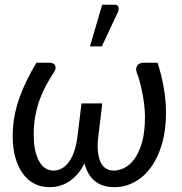

<svg xmlns="http://www.w3.org/2000/svg" viewBox="-20 -766 753 794"><path d="M631.5 -506.5Q639 -484 645.5 -458.2Q652 -432.5 656.8 -405.8Q661.5 -379 664 -352Q666.5 -325 666.5 -300Q666.5 -228 649.8 -170.8Q633 -113.5 604 -73.8Q575 -34 536 -13Q497 8 453 8Q426 8 405.2 0.8Q384.5 -6.5 369.5 -19.8Q354.5 -33 344.5 -51Q334.5 -69 329.5 -90.5Q319 -69 304.5 -51Q290 -33 272 -19.8Q254 -6.5 231.8 0.8Q209.5 8 183 8Q149 8 121.2 -6.8Q93.5 -21.5 73.8 -49Q54 -76.5 43.2 -115.5Q32.5 -154.5 32.5 -202.5Q32.5 -246 40 -285.8Q47.5 -325.5 60.8 -362.8Q74 -400 91.8 -435.8Q109.5 -471.5 130.5 -506.5H186Q192 -506.5 198 -504.2Q204 -502 207.2 -497Q210.5 -492 209.8 -484Q209 -476 201.5 -465Q185 -439.5 170 -411.8Q155 -384 143.8 -353Q132.5 -322 126 -286.2Q119.5 -250.5 119.5 -209Q119.5 -166.5 127 -138Q134.5 -109.5 146 -92.2Q157.5 -75 172 -67.8Q186.5 -60.5 200.5 -60.5Q221 -60.5 237.8 -70.8Q254.5 -81 267.2 -99.5Q280 -118 288.2 -144.2Q296.5 -170.5 300.5 -202L317 -338.5H403L385.5 -193.5Q382.5 -163.5 385 -139Q387.5 -114.5 395.2 -97Q403 -79.5 416.8 -70Q430.5 -60.5 450.5 -60.5Q470 -60.5 492.8 -71Q515.5 -81.5 534.8 -107Q554 -132.5 566.8 -175.5Q579.5 -218.5 579.5 -283.5Q579.5 -308 576.2 -334.5Q573 -361 568 -385.5Q563 -410 557 -431.2Q551 -452.5 545 -467.5Q542 -478 543.8 -485.5Q545.5 -493 549.8 -497.5Q554 -502 559.8 -504.2Q565.5 -506.5 570.5 -506.5ZM352 -574 402.5 -746.5H453.5Q466 -746.5 469.5 -737.8Q473 -729 467 -714.5L401 -574Z"/></svg>

Font: Lato 2
Style: Italic
Weight: 400
Italic angle: -7°
Designer: Lukasz Dziedzic with Adam Twardoch and Botio Nikoltchev
Foundry: tyPoland Lukasz Dziedzic
Version: Version 2.015; 2015-08-06; http://www.latofonts.com/